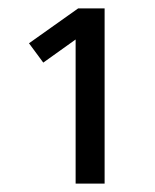

<svg xmlns="http://www.w3.org/2000/svg" viewBox="-20 -759 368 457"><path d="M229 -739V-322H160V-665L83 -610L49 -656L166 -739Z"/></svg>

Font: Fira Sans Extra Condensed
Style: Regular
Weight: 400
Width: 1
Designer: Carrois Corporate & Edenspiekermann AG
Foundry: Carrois Corporate GbR & Edenspiekermann AG
Version: Version 4.203